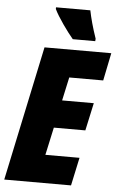

<svg xmlns="http://www.w3.org/2000/svg" viewBox="-61 -972 628 1014"><g transform="rotate(5 253.0 -465.0)"><path d="M297 -770H416L417 -783C397 -841 384 -890 376 -930H194V-921C213 -880 267 -805 297 -770ZM1 0H355L387 -149H206L238 -296H405L437 -443H269L296 -567H476L506 -714H152Z"/></g></svg>

Font: Noto Sans Condensed Black
Style: Italic
Weight: 900
Width: 3
Italic angle: -12°
Designer: Monotype Design Team
Foundry: Monotype Imaging Inc.
Version: Version 2.013